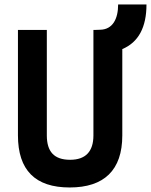

<svg xmlns="http://www.w3.org/2000/svg" viewBox="-20 -827 674 857"><path d="M291 9.8C444.8 9.8 525.9 -67.4 525.9 -222.7V-607.9C598.1 -638.2 633.8 -705.1 633.8 -807.1H507.3C507.3 -741.2 481.9 -695.8 428.2 -694.3L403.8 -693.4H397V-222.7C397 -150.4 361.8 -113.8 293 -113.8C221.2 -113.8 189 -150.4 189 -222.7V-693.4H60.1V-222.7C60.1 -67.4 137.2 9.8 291 9.8Z"/></svg>

Font: Cascadia Code
Style: Bold
Weight: 700
Monospace: yes
Designer: Aaron Bell
Foundry: Saja Typeworks
Version: Version 2404.023